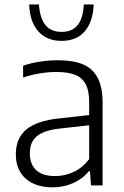

<svg xmlns="http://www.w3.org/2000/svg" viewBox="-20 -814 544 843"><path d="M430.5 -363V0H379.5L375 -62H370Q343 -28.5 301 -10Q259 8.5 210.5 8.5Q161 8.5 124.8 -8.8Q88.5 -26 69 -58.5Q49.5 -91 49.5 -136.5Q49.5 -206.5 95 -245Q140.5 -283.5 238.5 -294L371.5 -309V-365Q371.5 -416.5 355.5 -445.5Q339.5 -474.5 308.2 -486.2Q277 -498 227.5 -498Q194 -498 156 -492Q118 -486 81.5 -473.5V-525.5Q113.5 -537 154.2 -543.2Q195 -549.5 233.5 -549.5Q300 -549.5 343 -532Q386 -514.5 408.2 -473.5Q430.5 -432.5 430.5 -363ZM371.5 -115V-264L241.5 -249.5Q173 -242 142 -216Q111 -190 111 -142Q111 -92.5 139 -66.8Q167 -41 222.5 -41Q264.5 -41 303.2 -59Q342 -77 371.5 -115ZM108 -794.5H151Q155 -734.5 179.2 -704.2Q203.5 -674 250.5 -674Q297.5 -674 321.2 -704.2Q345 -734.5 348 -794.5H391.5Q388 -717.5 351.8 -676Q315.5 -634.5 250.5 -634.5Q185.5 -634.5 148.2 -676.2Q111 -718 108 -794.5Z"/></svg>

Font: Encode Sans Light
Style: Regular
Weight: 300
Designer: Multiple Designers
Foundry: Impallari Type
Version: Version 2.000